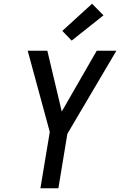

<svg xmlns="http://www.w3.org/2000/svg" viewBox="-20 -1006 642 1026"><path d="M196 0 246 -301 128 -735H233L310 -410L497 -735H602L340 -291L292 0ZM363 -789 313 -841 472 -986 533 -924Z"/></svg>

Font: Iosevka Md Ex Obl
Style: Regular
Weight: 500
Width: 7
Italic angle: -9°
Monospace: yes
Designer: Belleve Invis
Foundry: Belleve Invis
Version: Version 32.5.0; ttfautohint (v1.8.4)